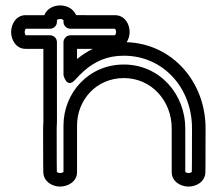

<svg xmlns="http://www.w3.org/2000/svg" viewBox="-20 -663 799 708"><path d="M201.8 -25C194.9 -25 190.7 -28 189.7 -29.1C189.5 -35.3 189 -58.9 189 -190C189 -197.2 189.3 -204.3 189.9 -211.4C189.9 -212 190 -212.8 190 -213.3C189.9 -313 189.9 -430.9 189.9 -507.9C189.9 -521.5 178.6 -532.9 164.9 -532.9H75.1C73.8 -534 71 -538.3 71 -545C71 -551.7 74.1 -556.1 75.1 -557C82.1 -557 118.5 -557 165 -557C179.2 -557.1 190 -569.6 190 -582C190 -585.6 190 -588.3 190 -588.9C191.1 -590.2 195.4 -593 202.1 -593C209.5 -593 213.5 -589.5 214.1 -588.7V-582.1C214.1 -568.5 225.5 -557.1 239.1 -557.1C316.9 -557.1 395 -557 404 -557C405.2 -555.9 408 -551.6 408 -544.9C408 -537.5 404.5 -533.5 403.7 -532.9H239.1C224 -532.9 214.1 -518.6 214.1 -507.9V-386.1C214.1 -386.1 225.4 -333.4 257.7 -369.4C297.9 -414.2 338.8 -443.1 391.8 -453.5C405.6 -456.2 420.4 -457.6 436.5 -457.6C581.5 -457.6 688 -339.5 688 -190C688 -58 687.5 -34.7 687.3 -29.1C686.1 -27.7 681.9 -25 675.2 -25C668.3 -25 664 -28.1 663.2 -29C663.2 -37.3 663.2 -88.1 663.2 -190C663.2 -313.5 570.7 -425.1 436.5 -425.1C306.7 -425.1 214.1 -320.4 214.1 -200.2V-29C213 -27.8 208.6 -25 201.8 -25ZM322.5 -482.9C301.2 -472.7 283.6 -461.2 264.1 -445.2V-482.9ZM447.2 -507.4C454 -518.2 458 -531.5 458 -544.9C458 -573.7 440.8 -605.7 405.9 -607C403.3 -607 338.1 -607.1 260.7 -607.1C251.2 -629.6 227.8 -643 202.1 -643C177.4 -643 153.4 -631.6 143.3 -607C102.9 -607 74 -607 74 -607C39.9 -607 21 -574.2 21 -544.9C21 -515.9 39.6 -482.9 74 -482.9H139.9C139.9 -407.5 139.9 -303.5 140 -214.3C139.5 -208.2 139 -197.8 139 -190C139 -48.1 139.5 -31 139.8 -26.9C141 5.6 171.4 25 201.5 25C230.7 25 264.1 6.4 264.1 -28V-200.2C264.1 -294.9 335.8 -375.1 436.5 -375.1C540.1 -375.1 613.2 -289.5 613.2 -190C613.2 -78.5 613.2 -28 613.2 -28C613.2 6.4 646.1 25 675.2 25C704 25 736 7.6 737.3 -26.9C737.5 -30.7 738 -47.2 738 -190C738 -359.8 617 -501.5 447.2 -507.4Z"/></svg>

Font: Hi.
Style: Regular
Weight: 400
Designer: Mew Too, Robert Jablonski
Foundry: Cannot Into Space Fonts
Version: Version 1.996